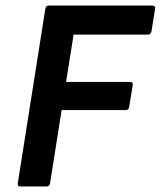

<svg xmlns="http://www.w3.org/2000/svg" viewBox="-20 -675 582 695"><path d="M53.8 0Q42.4 0 44.4 -11.7L144.1 -643.3Q146.1 -655 156.5 -655H530.7Q536.3 -655 539.5 -652.2Q542.7 -649.3 541.4 -643.3L528.3 -561.4Q527.3 -556.8 524.4 -553.3Q521.6 -549.7 516.2 -549.7H246.4L219.2 -378.5H450Q462.7 -378.5 460.4 -366.8L447.6 -288.3Q445.6 -276.6 435.9 -276.6H203.1L161.2 -11.7Q159.2 0 148.4 0Z"/></svg>

Font: Sofia Sans Hairline
Style: Italic
Weight: 1
Italic angle: -9°
Designer: Botio Nikoltchev, Ani Petrova
Foundry: lettersoup
Version: Version 4.102